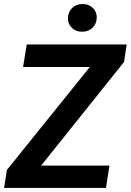

<svg xmlns="http://www.w3.org/2000/svg" viewBox="-24 -931 647 951"><path d="M179.7 -110.8H518.1L501 0H-3.9L10.3 -89.4L420.9 -599.1H90.3L108.4 -710.9H603.5L590.3 -624ZM312.5 -839.8Q312.5 -855.5 317.9 -868.4Q323.2 -881.3 332.8 -890.9Q342.3 -900.4 355.2 -905.8Q368.2 -911.1 383.8 -911.1Q398.4 -911.6 411.4 -907Q424.3 -902.3 434.1 -893.6Q443.8 -884.8 449.5 -872.3Q455.1 -859.9 455.1 -844.7Q455.1 -829.1 449.7 -816.2Q444.3 -803.2 434.8 -793.9Q425.3 -784.7 412.1 -779.3Q398.9 -773.9 383.8 -773.9Q369.1 -773.4 356.2 -778.1Q343.3 -782.7 333.7 -791.5Q324.2 -800.3 318.4 -812.5Q312.5 -824.7 312.5 -839.8Z"/></svg>

Font: Roboto Mono
Style: Bold Italic
Weight: 700
Designer: Google
Version: Version 2.000985; 2015; ttfautohint (v1.3)